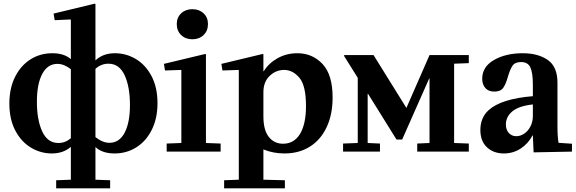

<svg xmlns="http://www.w3.org/2000/svg" viewBox="-20 -826 3136 1046"><path d="M31 -262Q31 -345 62 -407Q93 -469 146 -502.5Q199 -536 265 -536Q329 -536 366 -504V-718L364 -720L278 -716L272 -752L496 -806L500 -804V-497Q541 -536 606 -536Q667 -536 720 -504.5Q773 -473 805.5 -411.5Q838 -350 838 -264Q838 -181 807 -119Q776 -57 723 -23.5Q670 10 604 10Q537 10 500 -25V153L580 156V200H286V156L366 153V-26Q325 10 262 10Q202 10 149 -21.5Q96 -53 63.5 -114.5Q31 -176 31 -262ZM298 -47Q336 -47 366 -73V-449Q329 -478 293 -478Q239 -478 210 -423Q181 -368 181 -272Q181 -173 210 -110Q239 -47 298 -47ZM576 -48Q630 -48 659 -103Q688 -158 688 -254Q688 -353 659 -416Q630 -479 571 -479Q531 -479 500 -451V-79Q539 -48 576 -48Z M1098 -532 1102 -530V-47L1182 -44V0H888V-44L968 -47V-443L966 -445L879 -442L873 -478ZM943 -695Q943 -731 967 -753.5Q991 -776 1028 -776Q1065 -776 1089 -753.5Q1113 -731 1113 -695Q1113 -658 1089 -635Q1065 -612 1028 -612Q991 -612 967 -635Q943 -658 943 -695Z M1411 -532 1415 -530V-438H1417Q1444 -482 1492.5 -509Q1541 -536 1600 -536Q1682 -536 1737 -477.5Q1792 -419 1792 -295Q1792 -202 1759.5 -133Q1727 -64 1668 -27Q1609 10 1530 10Q1468 10 1415 -12V153L1532 156V200H1201V156L1281 153V-443L1279 -445L1192 -442L1186 -478ZM1522 -43Q1582 -43 1614.5 -96.5Q1647 -150 1647 -248Q1647 -360 1611 -402.5Q1575 -445 1528 -445Q1483 -445 1449 -412.5Q1415 -380 1415 -324V-192Q1415 -117 1444.5 -80Q1474 -43 1522 -43Z M1849 -44 1929 -47V-402L1854 -522L1856 -526H2015L2194 -238L2320 -526H2534V-482L2454 -479V-47L2534 -44V0H2253V-44L2320 -47V-398H2318L2171 -66H2140L1985 -315H1983V-47L2050 -44V0H1849Z M2641 -225Q2710 -288 2883 -302V-365Q2883 -429 2869.5 -458.5Q2856 -488 2819 -488Q2786 -488 2772.5 -468.5Q2759 -449 2747 -408Q2736 -368 2721.5 -347.5Q2707 -327 2673 -327Q2641 -327 2624 -346.5Q2607 -366 2607 -397Q2607 -462 2671 -499Q2735 -536 2828 -536Q2911 -536 2964 -499.5Q3017 -463 3017 -375V-139Q3017 -80 3023 -48L3096 -43V0L2887 4L2883 -88H2881Q2858 -44 2817 -17Q2776 10 2725 10Q2669 10 2633 -23.5Q2597 -57 2597 -118Q2597 -184 2641 -225ZM2793 -84Q2815 -84 2836 -98Q2857 -112 2870 -137.5Q2883 -163 2883 -194V-257Q2807 -249 2771.5 -219.5Q2736 -190 2736 -148Q2736 -119 2752 -101.5Q2768 -84 2793 -84Z"/></svg>

Font: Minipax
Style: Bold
Weight: 600
Designer: Raphaël Ronot, Igor Stepanchenko (Cyrillic)
Foundry: steppetype
Version: Version 1.002